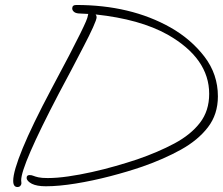

<svg xmlns="http://www.w3.org/2000/svg" viewBox="-20 -720 895 771"><path d="M50 31Q33 31 33 6Q33 -32 71 -124.5Q109 -217 186 -362Q230 -444 258 -498Q286 -552 302 -584.5Q318 -617 325 -633.5Q332 -650 333 -658Q333 -662 335 -664L296 -666Q283 -667 276.5 -673Q270 -679 270 -686Q270 -700 286 -700Q504 -700 664 -610Q747 -563 801 -492.5Q855 -422 855 -333Q855 -261 815 -209Q775 -157 706.5 -119Q638 -81 552 -51Q494 -31 423 -12.5Q352 6 284 17Q216 28 164 28Q128 28 108 18Q87 7 87 -6Q87 -17 99 -17Q107 -17 114 -14Q121 -11 134 -8Q147 -5 172 -5Q208 -5 253.5 -11.5Q299 -18 348.5 -29Q398 -40 445 -53.5Q492 -67 531 -80Q615 -109 680.5 -144Q746 -179 783 -227Q820 -275 820 -343Q820 -486 653 -581Q542 -643 364 -662Q368 -657 368 -651Q368 -642 353.5 -610Q339 -578 315.5 -533Q292 -488 266 -438Q240 -388 216 -344Q65 -55 65 4Q65 8 65.5 10Q66 12 66 16Q66 21 62 26Q58 31 50 31Z"/></svg>

Font: Oooh Baby
Style: Regular
Weight: 400
Designer: Robert E. Leuschke
Foundry: Robert E. Leuschke
Version: Version 1.011; ttfautohint (v1.8.3)